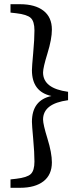

<svg xmlns="http://www.w3.org/2000/svg" viewBox="-20 -735 384 914"><path d="M304 -298V-258Q185 -242 185 -166Q185 -143 206 -75Q227 -7 227 38Q227 97 187 128Q147 159 75 159H30V119L57 116Q109 110 126.5 93.5Q144 77 144 34Q144 -8 138 -74Q132 -140 132 -155Q132 -258 225 -278Q132 -298 132 -401Q132 -417 138 -482.5Q144 -548 144 -590Q144 -633 126.5 -649.5Q109 -666 57 -672L30 -675V-715H75Q147 -715 187 -684Q227 -653 227 -594Q227 -549 206 -481Q185 -413 185 -390Q185 -314 304 -298Z"/></svg>

Font: TypoPRO Source Serif Pro
Style: Regular
Weight: 400
Designer: Frank Grießhammer
Foundry: Adobe Systems Incorporated
Version: Version 1.017;PS 1.0;hotconv 1.0.79;makeotf.lib2.5.61930